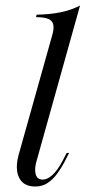

<svg xmlns="http://www.w3.org/2000/svg" viewBox="-20 -661 309 692"><path d="M106.5 11.3Q79 11.3 62.5 -2.8Q46 -16.9 41.9 -42.7Q37.9 -68.5 46.8 -101.6L167.7 -532.3Q175 -556.5 172.2 -571.4Q169.4 -586.3 154.4 -592.7Q139.5 -599.2 109.7 -599.2L112.1 -608.1Q160.5 -608.9 199.2 -616.9Q237.9 -625 268.5 -641.1L112.9 -84.7Q103.2 -53.2 108.5 -33.5Q113.7 -13.7 133.9 -13.7Q150.8 -13.7 169 -30.2Q187.1 -46.8 204.8 -79.8L220.2 -109.7H229L211.3 -75Q200.8 -55.6 186.3 -35.5Q171.8 -15.3 152.4 -2Q133.1 11.3 106.5 11.3Z"/></svg>

Font: Playfair 144pt Light
Style: Italic
Weight: 300
Italic angle: -15.6°
Designer: Claus Eggers Sørensen
Foundry: Claus Eggers Sørensen
Version: Version 2.001;gftools[0.9.30]